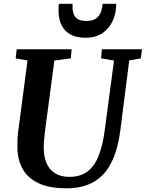

<svg xmlns="http://www.w3.org/2000/svg" viewBox="-20 -1010 789 1040"><path d="M680 -682.5 632 -306Q621 -220 596.8 -159.5Q572.5 -99 535.8 -61.8Q499 -24.5 450.2 -7.2Q401.5 10 341.5 10Q245.5 10 187 -18.5Q128.5 -47 101.8 -96.5Q75 -146 74.5 -208.5Q74 -227.5 74.5 -248Q75 -268.5 77.5 -290L129 -682.5L65 -693.5L70.5 -743H368L363.5 -694L274.5 -682L224 -302Q220.5 -273.5 218.5 -248.8Q216.5 -224 217 -205.5Q217.5 -161 232.2 -126.2Q247 -91.5 277.5 -71.8Q308 -52 356.5 -52Q414 -52 452.5 -80.2Q491 -108.5 513.8 -165Q536.5 -221.5 547.5 -306L597.5 -682L527.5 -694L532 -743H749L743 -694ZM444 -805.5Q398 -805.5 368.2 -820Q338.5 -834.5 322.8 -858Q307 -881.5 301.5 -908.5Q296 -935.5 297 -960.5Q297 -968 297.5 -975.2Q298 -982.5 299 -989.5H373Q371.5 -964 376.2 -943Q381 -922 397.5 -909.2Q414 -896.5 447.5 -896.5Q485 -896.5 503.5 -912.5Q522 -928.5 528.5 -950.2Q535 -972 536 -989.5H609.5Q609.5 -938 590.2 -896.5Q571 -855 534 -830.2Q497 -805.5 444 -805.5Z"/></svg>

Font: Merriweather
Style: Bold Italic
Weight: 700
Italic angle: -7.8°
Version: Version 2.101